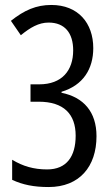

<svg xmlns="http://www.w3.org/2000/svg" viewBox="-20 -744 451 774"><path d="M176 10C300 10 369 -72 369 -195C369 -293 317 -352 228 -370V-374C315 -400 356 -466 356 -550C356 -651 295 -724 187 -724C126 -724 78 -703 24 -660L64 -602C102 -633 136 -653 176 -653C241 -653 275 -611 275 -541C275 -460 230 -404 138 -404H103V-334H136C237 -334 285 -284 285 -197C285 -114 249 -61 170 -61C116 -61 72 -74 29 -100V-19C72 1 117 10 176 10Z"/></svg>

Font: Noto Sans Devanagari ExtraCondensed
Style: Regular
Weight: 400
Width: 2
Designer: Jelle Bosma - Monotype Design Team
Foundry: Monotype Imaging Inc.
Version: Version 2.004